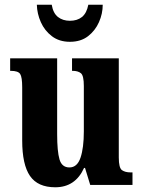

<svg xmlns="http://www.w3.org/2000/svg" viewBox="-20 -783 604 813"><path d="M214 10Q140 10 107 -38Q74 -86 74 -188V-413Q74 -456 65.5 -469.5Q57 -483 26 -483H23V-536H222V-215Q222 -142 232 -108Q242 -74 274 -74Q307 -74 321 -115.5Q335 -157 335 -227V-419Q335 -463 322.5 -473Q310 -483 288 -483H285V-536H483V-116Q483 -72 496.5 -62.5Q510 -53 533 -53H541V0H362L340 -72H336Q299 10 214 10ZM276 -606Q231 -606 200 -629.5Q169 -653 153 -689Q137 -725 136 -763H199Q205 -727 225.5 -711Q246 -695 276 -695Q307 -695 327 -711Q347 -727 354 -763H415Q415 -725 399 -689Q383 -653 352.5 -629.5Q322 -606 276 -606Z"/></svg>

Font: Noto Serif ExtraCondensed ExtraBold
Style: Regular
Weight: 800
Width: 2
Designer: Monotype Design Team
Foundry: Monotype Imaging Inc.
Version: Version 2.013; ttfautohint (v1.8.4.7-5d5b)